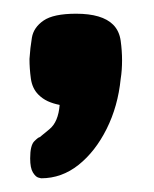

<svg xmlns="http://www.w3.org/2000/svg" viewBox="-20 -711 224 280"><path d="M40 -451Q40 -451 36 -452Q32 -453 28 -459.5Q24 -466 24 -480Q24 -499 30 -505Q36 -511 38 -511Q39 -512 52 -522.5Q65 -533 67 -558Q57 -560 49.5 -563.5Q42 -567 36 -573Q27 -582 25 -596.5Q23 -611 23 -625Q24 -641 26.5 -656Q29 -671 43.5 -681Q58 -691 91 -691Q129 -691 145 -675Q154 -666 156 -651.5Q158 -637 158 -623Q158 -616 157.5 -609Q157 -602 156 -596Q152 -556 135.5 -523Q119 -490 94.5 -470.5Q70 -451 40 -451Z"/></svg>

Font: Fredoka Medium
Style: Regular
Weight: 500
Designer: Ben Nathan
Foundry: Milena B. Brandão, Ben Nathan
Version: Version 2.001